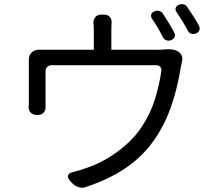

<svg xmlns="http://www.w3.org/2000/svg" viewBox="-20 -859 1040 919"><path d="M720 -805Q731 -810 742.5 -806.5Q754 -803 760 -793Q774 -772 788 -749Q802 -726 813 -705Q820 -694 816 -683Q812 -672 799 -667Q788 -662 777 -666Q766 -670 760 -680Q749 -703 735 -726.5Q721 -750 707 -770Q701 -781 704 -790.5Q707 -800 720 -805ZM836 -836Q847 -841 859 -838Q871 -835 877 -824Q892 -802 907 -779Q922 -756 932 -736Q938 -726 934.5 -715Q931 -704 918 -699Q907 -694 896 -697.5Q885 -701 879 -712Q853 -761 825 -801Q818 -812 821 -821.5Q824 -831 836 -836ZM833 -612Q845 -605 850 -592Q855 -579 851 -565Q850 -560 848.5 -552Q847 -544 845 -535Q839 -495 826.5 -443Q814 -391 794.5 -337Q775 -283 747 -235Q691 -136 603.5 -70.5Q516 -5 391 36Q375 43 355.5 36.5Q336 30 324 16L314 5Q302 -9 306 -20Q310 -31 328 -35Q344 -40 355 -42.5Q366 -45 390 -54Q441 -70 491.5 -99.5Q542 -129 586.5 -169Q631 -209 661 -256Q702 -319 723 -388.5Q744 -458 752 -519Q754 -531 747 -539Q740 -547 728 -547H226Q214 -547 206 -538.5Q198 -530 198 -518Q198 -495 198 -465.5Q198 -436 198 -410Q198 -384 198 -368Q198 -362 198 -357.5Q198 -353 198 -348Q199 -331 189 -320Q179 -309 162 -309H155Q137 -309 126.5 -320.5Q116 -332 117 -350Q118 -356 118 -357Q118 -358 118 -373Q118 -385 118 -408.5Q118 -432 118 -459.5Q118 -487 118 -511Q118 -535 118 -548Q118 -559 118 -562.5Q118 -566 118 -569Q117 -594 131.5 -608Q146 -622 171 -621Q175 -621 183 -621Q191 -621 207 -621H429V-714Q429 -722 428.5 -731Q428 -740 427 -748Q427 -766 436.5 -777.5Q446 -789 465 -789H477Q496 -789 506 -777.5Q516 -766 514 -748Q514 -739 513.5 -734.5Q513 -730 513 -714V-621H737Q747 -621 757.5 -621.5Q768 -622 774 -623Q788 -624 804.5 -622Q821 -620 833 -612Z"/></svg>

Font: Chiron GoRound TC
Style: Regular
Weight: 400
Designer: Ryoko NISHIZUKA 西塚涼子 (kana, bopomofo & ideographs); Paul D. Hunt (Latin, Greek & Cyrillic); Sandoll Communications 산돌커뮤니
Foundry: Adobe
Version: Version 1.000;hotconv 1.1.1;makeotfexe 2.6.0